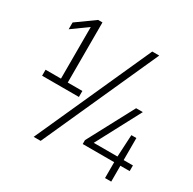

<svg xmlns="http://www.w3.org/2000/svg" viewBox="-187 -1003 1270 1263"><g transform="rotate(30 448.0 -371.0)"><path d="M188 -318.5V-771.5L206.5 -759L69.5 -660V-711.5L206.5 -810H239.5V-318.5ZM71 -308V-353.5H350.5V-308ZM224 68 619 -808H672L277 68ZM527 -52.5V-82L713.5 -432H764.5L578.5 -81.5L570.5 -95.5H883.5V-52.5ZM766 68V-95.5L775 -263H813V68Z"/></g></svg>

Font: Encode Sans SC Condensed Thin Light
Style: Regular
Weight: 300
Version: Version 3.002